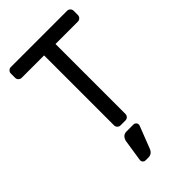

<svg xmlns="http://www.w3.org/2000/svg" viewBox="-281 -790 1131 1131"><g transform="rotate(-45 284.5 -225.0)"><path d="M546 -673V-637Q546 -626 538 -618Q530 -610 519 -610H332V-27Q332 -16 324 -8Q316 0 305 0H264Q253 0 245 -8Q237 -16 237 -27V-610H50Q39 -610 31 -618Q23 -626 23 -637V-673Q23 -684 31 -692Q39 -700 50 -700H519Q530 -700 538 -692Q546 -684 546 -673ZM264 50H322Q331 50 337.5 56.5Q344 63 344 72Q344 76 343 79L289 218Q277 250 246 250H222Q213 250 206.5 243.5Q200 237 200 228V226L221 89Q224 73 234.5 61.5Q245 50 264 50Z"/></g></svg>

Font: Rubik
Style: Regular
Weight: 400
Designer: Hubert & Fischer
Foundry: Hubert & Fischer
Version: Version 1.100